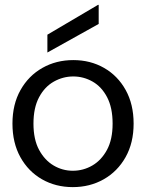

<svg xmlns="http://www.w3.org/2000/svg" viewBox="-20 -754 598 786"><path d="M278 12Q208 12 152 -20Q96 -52 63.5 -110.5Q31 -169 31 -248Q31 -327 64 -385.5Q97 -444 153.5 -476Q210 -508 280 -508Q350 -508 406 -476Q462 -444 494.5 -385.5Q527 -327 527 -248Q527 -169 494 -110.5Q461 -52 404.5 -20Q348 12 278 12ZM278 -55Q321 -55 358 -76.5Q395 -98 418 -140.5Q441 -183 441 -248Q441 -313 418.5 -356Q396 -399 359 -420Q322 -441 280 -441Q238 -441 200.5 -420Q163 -399 140 -356Q117 -313 117 -248Q117 -183 140 -140.5Q163 -98 199.5 -76.5Q236 -55 278 -55ZM174 -539V-612L381 -734H384V-656Z"/></svg>

Font: DM Sans 9pt 36pt
Style: Regular
Weight: 400
Version: Version 4.004;gftools[0.9.30]